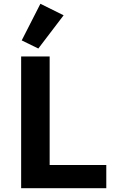

<svg xmlns="http://www.w3.org/2000/svg" viewBox="-20 -997 640 1017"><path d="M543 0V-123H243V-698H92V0ZM317 -916 194 -977 95 -783 183 -740Z"/></svg>

Font: IBM Plex Mono
Style: Bold
Weight: 700
Monospace: yes
Designer: Mike Abbink, Paul van der Laan, Pieter van Rosmalen
Foundry: Bold Monday
Version: Version 2.004